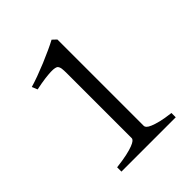

<svg xmlns="http://www.w3.org/2000/svg" viewBox="-175 -713 818 818"><g transform="rotate(-45 234.5 -304.0)"><path d="M83 0V-25.9Q121.1 -30.3 146.5 -35.9Q171.9 -41.5 187 -47.4Q202.1 -53.2 208.5 -58.8Q214.8 -64.5 214.8 -69.8V-459Q214.8 -478.5 213.4 -489.3Q211.9 -500 206.1 -506.8Q203.1 -509.8 194.8 -511.7Q186.5 -513.7 171.4 -513.2Q156.2 -512.7 133.3 -509.8Q110.4 -506.8 78.1 -500L67.9 -524.9Q88.4 -530.8 116.5 -541Q144.5 -551.3 173.3 -563.2Q202.1 -575.2 228 -587.2Q253.9 -599.1 270 -607.9L288.1 -590.8V-69.8Q288.1 -64.9 293.5 -59.3Q298.8 -53.7 312.5 -47.9Q326.2 -42 349.9 -36.1Q373.5 -30.3 410.2 -25.9V0Z"/></g></svg>

Font: Gentium Plus Viet
Style: Regular
Weight: 400
Designer: J. Victor Gaultney, Annie Olsen, Iska Routamaa, Becca Hirsbrunner
Foundry: SIL International
Version: Version 5.000